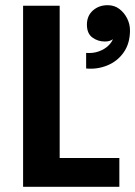

<svg xmlns="http://www.w3.org/2000/svg" viewBox="-20 -720 521 740"><path d="M210 -698V-111H440V0H69V-698ZM312 -456V-516Q339 -514 361 -522Q383 -530 397 -543.5Q411 -557 415 -569Q404 -560 384 -560Q357 -560 336 -575.5Q315 -591 315 -625Q315 -659 338 -679.5Q361 -700 395 -700Q421 -700 440 -685.5Q459 -671 470 -649Q481 -627 481 -603Q481 -553 457 -518.5Q433 -484 394 -468Q355 -452 312 -456Z"/></svg>

Font: Parkinsans SemiBold
Style: Regular
Weight: 600
Designer: Red Stone, Indian Type Foundry
Foundry: Indian Type Foundry
Version: Version 1.000